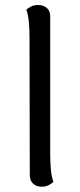

<svg xmlns="http://www.w3.org/2000/svg" viewBox="-20 -722 313 754"><path d="M143.1 11.2Q123.1 11.2 110 -0.8Q97 -12.8 97 -33.4L95.9 -577.4Q95.9 -606.9 93.5 -634.5Q91.1 -662.1 83.5 -684.2Q89.2 -689.5 101.1 -696Q112.9 -702.4 130.1 -702.4Q150.1 -702.4 163.7 -690.9Q177.2 -679.4 177.2 -658.2V-114.2Q177.2 -85.2 179.7 -57.1Q182.1 -29.1 189.7 -7.4Q183.9 -2.1 172.1 4.6Q160.2 11.2 143.1 11.2Z"/></svg>

Font: Arima Thin
Style: Regular
Weight: 100
Designer: Joana Correia and Natanael Gama
Foundry: NDISCOVER
Version: Version 1.101;gftools[0.9.23]